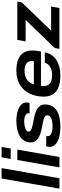

<svg xmlns="http://www.w3.org/2000/svg" viewBox="794 -1558 776 2404"><g transform="rotate(-90 1182.0 -356.0)"><path d="M22 0 149 -724H279L152 0Z M394 -610 414 -724H544L524 -610ZM288 0 381 -527H511L418 0Z M795 12Q739 12 693 3Q647 -6 613.5 -23.5Q580 -41 562.5 -67Q545 -93 545 -126Q545 -137 547 -147Q549 -157 552 -165H682Q681 -161 680 -156Q679 -151 679 -147Q679 -125 695.5 -111.5Q712 -98 740 -92Q768 -86 800 -86Q825 -86 850 -89Q875 -92 895.5 -99.5Q916 -107 928 -119.5Q940 -132 940 -151Q940 -169 928 -179Q916 -189 894 -196Q872 -203 842.5 -208.5Q813 -214 778 -221Q743 -228 711 -238.5Q679 -249 654.5 -264Q630 -279 615.5 -302.5Q601 -326 601 -358Q601 -404 621 -438Q641 -472 677 -494.5Q713 -517 762 -528Q811 -539 869 -539Q921 -539 963.5 -530.5Q1006 -522 1036.5 -505.5Q1067 -489 1084 -466Q1101 -443 1101 -413Q1101 -401 1098.5 -390Q1096 -379 1094 -374H964Q965 -378 965.5 -381.5Q966 -385 966 -388Q966 -406 953 -417.5Q940 -429 917 -435Q894 -441 864 -441Q844 -441 821.5 -438Q799 -435 779.5 -428.5Q760 -422 748 -411.5Q736 -401 736 -385Q736 -366 757 -355Q778 -344 811.5 -337Q845 -330 884 -322Q918 -316 952 -307Q986 -298 1014 -282.5Q1042 -267 1059 -243Q1076 -219 1076 -182Q1076 -127 1054.5 -90Q1033 -53 995 -30.5Q957 -8 906 2Q855 12 795 12Z M1440 12Q1355 12 1295.5 -10.5Q1236 -33 1205 -79.5Q1174 -126 1174 -197Q1174 -230 1179 -261.5Q1184 -293 1192 -320Q1212 -387 1253.5 -436Q1295 -485 1356.5 -512Q1418 -539 1501 -539Q1584 -539 1640 -516.5Q1696 -494 1724 -450Q1752 -406 1752 -340Q1752 -322 1749.5 -296.5Q1747 -271 1738 -231H1310Q1309 -222 1308 -214Q1307 -206 1307 -199Q1307 -161 1323 -137Q1339 -113 1370 -102Q1401 -91 1445 -91Q1468 -91 1492.5 -96Q1517 -101 1538.5 -112Q1560 -123 1576 -140.5Q1592 -158 1598 -183H1728Q1720 -137 1696.5 -101Q1673 -65 1635.5 -40Q1598 -15 1548.5 -1.5Q1499 12 1440 12ZM1327 -320H1618Q1619 -328 1619.5 -334.5Q1620 -341 1620 -346Q1620 -378 1604.5 -398Q1589 -418 1561.5 -427.5Q1534 -437 1499 -437Q1454 -437 1419.5 -423.5Q1385 -410 1361.5 -384Q1338 -358 1327 -320Z M1772 0 1783 -58 2134 -423H1866L1884 -527H2364L2354 -471L2000 -104H2302L2284 0Z"/></g></svg>

Font: Archivo SemiExpanded SemiBold
Style: Italic
Weight: 600
Width: 6
Italic angle: -10°
Designer: Hector Gatti
Foundry: Omnibus-Type
Version: Version 2.001